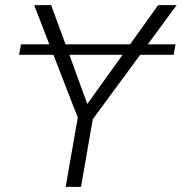

<svg xmlns="http://www.w3.org/2000/svg" viewBox="-20 -731 711 751"><path d="M236.3 -557.6H488.8L598.6 -710.9H670.9L558.1 -557.6H666.5L659.2 -516.6H528.3L342.8 -264.6L296.9 0H236.8L284.2 -271L189 -516.6H54.7L62 -557.6H172.9L113.8 -710.9H180.2ZM321.3 -324.2 459.5 -516.6H251.5Z"/></svg>

Font: Roboto Light
Style: Italic
Weight: 300
Italic angle: -12°
Designer: Google
Version: Version 2.134; 2016; ttfautohint (v1.6)